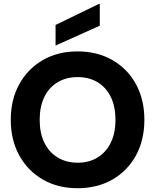

<svg xmlns="http://www.w3.org/2000/svg" viewBox="-20 -984 821 1016"><path d="M390 12Q286 12 206.5 -34Q127 -80 82 -161.5Q37 -243 37 -350Q37 -457 82 -538.5Q127 -620 206.5 -666Q286 -712 390 -712Q495 -712 575 -666Q655 -620 699.5 -538.5Q744 -457 744 -350Q744 -243 699.5 -161.5Q655 -80 575 -34Q495 12 390 12ZM391 -123Q452 -123 497 -151Q542 -179 566.5 -229.5Q591 -280 591 -350Q591 -420 566.5 -470.5Q542 -521 497 -548.5Q452 -576 391 -576Q330 -576 284.5 -548.5Q239 -521 214.5 -470.5Q190 -420 190 -350Q190 -280 214.5 -229.5Q239 -179 284.5 -151Q330 -123 391 -123ZM274 -743V-852L505 -964H508V-848Z"/></svg>

Font: DM Sans 9pt 36pt Black
Style: Regular
Weight: 900
Version: Version 4.004;gftools[0.9.30]